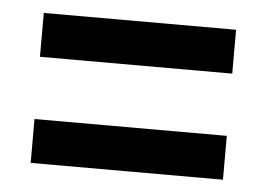

<svg xmlns="http://www.w3.org/2000/svg" viewBox="-34 -504 517 375"><g transform="rotate(5 225.0 -316.0)"><path d="M38 -377V-463H415V-377ZM38 -169V-255H415V-169Z"/></g></svg>

Font: Inconsolata SemiCondensed Bold
Style: Regular
Weight: 700
Width: 4
Monospace: yes
Designer: Raph Levien, Cyreal, Brenton Simpson
Foundry: Raph Levien, Cyreal, Google
Version: Version 3.001; ttfautohint (v1.8.2.53-6de2)